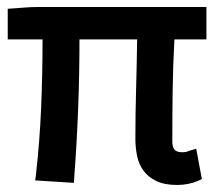

<svg xmlns="http://www.w3.org/2000/svg" viewBox="-20 -514 609 546"><path d="M80 -1 82 -15Q93 -112 97 -208.5Q101 -305 101 -402H2V-489L16 -490Q32 -491 50 -492.5Q68 -494 84 -494H567V-402H476Q472 -330 471 -258Q470 -186 470 -113Q470 -95 476.5 -88Q483 -81 500 -81Q503 -81 509 -82Q513 -83 521 -86L538 -91L554 -5L544 0Q516 12 484 12Q448 12 425 1Q402 -10 388.5 -28Q375 -46 370 -70Q365 -94 365 -119Q365 -190 367 -260.5Q369 -331 370 -402H206Q206 -206 191 -8L190 6Z"/></svg>

Font: Codetta
Style: Bold
Weight: 700
Designer: Ulrich Proeller
Foundry: PROSA GmbH
Version: Version 2.00;September 29, 2018;FontCreator 11.5.0.2427 64-b